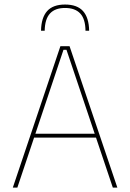

<svg xmlns="http://www.w3.org/2000/svg" viewBox="-20 -848 588 868"><path d="M38 0 253 -639H294.5L510.5 0H490L280.5 -623H267L58.5 0ZM127 -226V-243.5H421V-226ZM274 -827.5Q329 -827.5 355.5 -797.8Q382 -768 383 -709H366.5Q366 -762 342.8 -787Q319.5 -812 274 -812Q229 -812 206 -787Q183 -762 182 -709H165.5Q166.5 -768 193 -797.8Q219.5 -827.5 274 -827.5Z"/></svg>

Font: Anek Latin Medium Thin
Style: Regular
Weight: 250
Version: Version 1.003